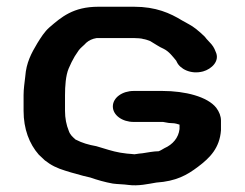

<svg xmlns="http://www.w3.org/2000/svg" viewBox="-20 -624 726 570"><path d="M315 -308C315 -282 343 -262 377 -262H464C469 -261 474 -260 481 -259L497 -258C498 -258 508 -256 513 -254V-241C510 -215 493 -195 468 -184C464 -182 457 -177 451 -175C436 -175 417 -171 403 -169L393 -168C389 -167 384 -167 379 -166C373 -167 366 -167 357 -168C328 -171 309 -177 286 -184L266 -190C243 -194 223 -200 206 -209C205 -209 205 -209 204 -210C195 -218 188 -224 184 -236C177 -253 173 -273 173 -295V-341C173 -368 175 -400 184 -421C190 -435 195 -445 202 -457L214 -475C220 -483 229 -489 236 -497C244 -504 254 -509 267 -511H378C387 -511 401 -510 406 -508C409 -508 422 -504 426 -502C440 -494 452 -485 466 -479C482 -471 492 -457 503 -444L505 -440C514 -420 546 -402 583 -412C608 -419 634 -443 620 -471C616 -482 611 -490 601 -500C595 -506 591 -511 588 -515C581 -522 572 -530 562 -538C547 -550 536 -554 521 -563C485 -585 443 -604 378 -604H272C197 -604 162 -573 127 -543C112 -530 101 -512 91 -496C73 -466 58 -438 55 -397C53 -379 50 -360 50 -342V-295C50 -241 67 -197 95 -165L113 -148C122 -141 131 -135 141 -130L157 -123C179 -115 201 -109 227 -102L248 -97C268 -90 292 -83 315 -79C329 -77 348 -77 361 -75C391 -71 420 -78 444 -82C503 -86 535 -104 568 -129C604 -156 632 -185 636 -237V-266C636 -279 631 -292 622 -304C596 -337 530 -354 462 -354H377C343 -354 315 -334 315 -308Z"/></svg>

Font: Blanket
Style: Sik
Weight: 700
Foundry: Cannot Into Space Fonts
Version: Version 0.9